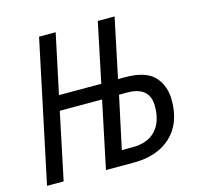

<svg xmlns="http://www.w3.org/2000/svg" viewBox="-104 -826 977 938"><g transform="rotate(-15 384.5 -357.0)"><path d="M21 0H105L176 -338H390L319 0H460Q579 0 648.5 -64.5Q718 -129 718 -246Q718 -321 674 -367.5Q630 -414 527 -414H491L554 -714H469L406 -413H192L256 -714H172ZM419 -74 476 -339H517Q631 -339 631 -240Q631 -161 590.5 -117.5Q550 -74 474 -74Z"/></g></svg>

Font: Noto Sans UI SemiCondensed
Style: Italic
Weight: 400
Width: 4
Italic angle: -12°
Designer: Monotype Design Team
Foundry: Monotype Imaging Inc.
Version: Version 1.901